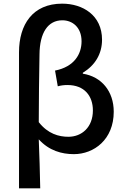

<svg xmlns="http://www.w3.org/2000/svg" viewBox="-20 -830 687 1050"><path d="M84 200H200C198 110 196 24 192 -68C248 -6 318 13 384 13C494 13 602 -67 602 -219C602 -331 535 -411 433 -427V-432C500 -473 538 -535 538 -613C538 -747 432 -810 320 -810C159 -810 84 -696 84 -544ZM354 -82C302 -82 242 -98 192 -162C192 -286 194 -408 196 -532C197 -651 242 -719 321 -719C376 -719 426 -681 426 -604C426 -535 387 -465 281 -444L296 -358C313 -363 331 -365 349 -365C442 -365 488 -305 488 -226C488 -134 427 -82 354 -82Z"/></svg>

Font: Kinto Sans Med
Style: Regular
Weight: 500
Designer: Authors: Ryoko NISHIZUKA  (kana & ideographs); Paul D. Hunt (Latin, Greek & Cyrillic); Wenlong ZHANG  (bopomofo); Sandol
Foundry: Adobe Systems Incorporated, ookami Inc.
Version: Version 0.001